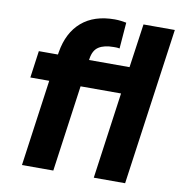

<svg xmlns="http://www.w3.org/2000/svg" viewBox="-84 -834 852 911"><g transform="rotate(10 342.5 -378.5)"><path d="M82 0 140 -416H49L67 -546H159L161 -558Q177 -654 237 -705.5Q297 -757 396 -757Q412 -757 427 -755Q442 -753 452 -751L442 -625Q432 -627 425 -627Q418 -627 413 -627Q368 -627 342 -610.5Q316 -594 310 -553L309 -546H504L534 -757H685L579 0H428L486 -416H291L233 0Z"/></g></svg>

Font: Plus Jakarta Sans ExtraBold
Style: Italic
Weight: 800
Italic angle: -8°
Designer: Gumpita Rahayu
Foundry: Tokotype
Version: Version 2.071; ttfautohint (v1.8.4.7-5d5b);gftools[0.9.29]